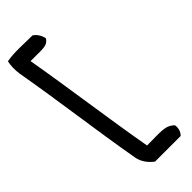

<svg xmlns="http://www.w3.org/2000/svg" viewBox="-314 -694 846 846"><g transform="rotate(-45 109.5 -271.0)"><path d="M39 41C45 76 68 102 89 117H248C259 108 268 88 264 66C233 35 200 42 114 42C78 -161 49 -383 14 -584C96 -584 114 -579 133 -607C129 -629 115 -649 100 -658C43 -658 -10 -663 -57 -654C-62 -634 -63 -608 -59 -579C-22 -369 2 -170 39 41Z"/></g></svg>

Font: Snowfall
Style: OpObl
Weight: 400
Designer: Jasper
Foundry: Cannot Into Space Fonts
Version: Version 0.9